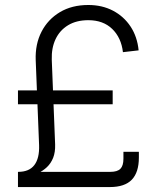

<svg xmlns="http://www.w3.org/2000/svg" viewBox="-20 -757 638 777"><path d="M53.7 -39.6V-61.5Q98.1 -61.5 119.1 -89.1Q140.1 -116.7 138.2 -169.9L124.5 -513.7Q122.1 -578.1 147.9 -628.4Q173.8 -678.7 222.4 -707.8Q271 -736.8 337.4 -736.8Q393.1 -736.8 437 -713.9Q481 -690.9 508.3 -649.7Q535.6 -608.4 541 -553.2L477.5 -545.9Q470.7 -604.5 434.1 -639.9Q397.5 -675.3 337.4 -675.3Q289.1 -675.3 255.4 -654.8Q221.7 -634.3 204.8 -598.4Q188 -562.5 189.5 -515.6L203.1 -172.4Q204.1 -141.1 195.1 -118.4Q186 -95.7 169.9 -80.6Q153.8 -65.4 133.8 -56.4Q113.8 -47.4 93 -43.5Q72.3 -39.6 53.7 -39.6ZM52.7 0V-61.5H426.3Q455.1 -61.5 467.3 -74Q479.5 -86.4 479.5 -114.7V-142.6H542V-119.6Q542 -59.6 513.4 -29.8Q484.9 0 424.3 0ZM52.7 -335V-391.1H436V-335Z"/></svg>

Font: Inter 18pt Light
Style: Regular
Weight: 300
Designer: Rasmus Andersson
Foundry: rsms
Version: Version 4.001;git-66647c0bb